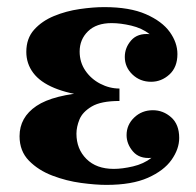

<svg xmlns="http://www.w3.org/2000/svg" viewBox="-20 -510 552 540"><path d="M35 -127Q35 -180 82.5 -212Q130 -244 236 -251L232 -239Q173 -246 133 -262.5Q93 -279 73.5 -305Q54 -331 54 -364Q54 -402 76 -426.5Q98 -451 132 -465Q166 -479 204 -484.5Q242 -490 273 -490Q345 -490 390.5 -470Q436 -450 457.5 -420Q479 -390 479 -358Q479 -321 456.5 -300.5Q434 -280 405 -280Q374 -280 352.5 -300.5Q331 -321 331 -350Q331 -376 349 -396.5Q367 -417 401 -414Q379 -431 349 -438Q319 -445 294 -445Q251 -445 227.5 -422Q204 -399 204 -365Q204 -335 220 -311.5Q236 -288 262 -274.5Q288 -261 316 -261V-226Q264 -226 238 -210.5Q212 -195 203.5 -174Q195 -153 195 -134Q195 -91 223 -63Q251 -35 300 -35Q324 -35 354 -42Q384 -49 406 -66Q372 -63 354 -84Q336 -105 336 -130Q336 -159 357.5 -179.5Q379 -200 410 -200Q439 -200 461.5 -180Q484 -160 484 -122Q484 -91 462.5 -60.5Q441 -30 396 -10Q351 10 279 10Q249 10 208 4.5Q167 -1 127.5 -16Q88 -31 61.5 -58Q35 -85 35 -127Z"/></svg>

Font: Brygada 1918
Style: Bold
Weight: 700
Designer: Mateusz Machalski | Borys Kosmynka | Przemek Hoffer
Foundry: NIEPODLEGLA 2018
Version: Version 3.006